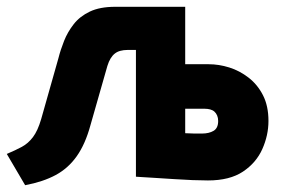

<svg xmlns="http://www.w3.org/2000/svg" viewBox="-20 -520 835 565"><path d="M594 -331H525V-500H319Q274 -500 244.5 -486Q215 -472 197 -449Q179 -426 168.5 -399.5Q158 -373 152 -349L101 -169Q91 -135 77 -116.5Q63 -98 44.5 -88Q26 -78 0 -67L54 25Q107 15 144 -5Q181 -25 206 -60.5Q231 -96 246 -151L296 -326Q300 -339 305.5 -348Q311 -357 318 -362.5Q325 -368 334.5 -370.5Q344 -373 355 -373H380V0Q380 0 395.5 1Q411 2 436.5 3.5Q462 5 491 7Q520 9 546.5 10Q573 11 592 11Q656 11 695 -15Q734 -41 752 -81.5Q770 -122 770 -164Q770 -208 754 -239.5Q738 -271 711.5 -291.5Q685 -312 654.5 -321.5Q624 -331 594 -331ZM574 -127Q570 -127 564.5 -127Q559 -127 552.5 -127Q546 -127 539 -127.5Q532 -128 525 -128V-200H582Q591 -200 598.5 -198Q606 -196 611 -191.5Q616 -187 619 -180Q622 -173 622 -164Q622 -143 608.5 -135Q595 -127 574 -127Z"/></svg>

Font: Advent Pro ExtraBold
Style: Regular
Weight: 800
Designer: VivaRado, Andreas Kalpakidis
Foundry: VivaRado, Andreas Kalpakidis
Version: Version 3.000